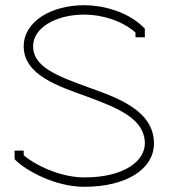

<svg xmlns="http://www.w3.org/2000/svg" viewBox="-20 -708 647 737"><path d="M71 -112V-130H36V-97L41 -92C81 -53 191 9 304 9C468 9 571 -61 571 -157C571 -283 433 -332 324 -371C195 -417 107 -453 107 -530C107 -602 195 -652 304 -652C370 -652 449 -629 500 -583V-565H536V-598L530 -604C467 -666 370 -688 304 -688C174 -688 71 -624 71 -530C71 -420 204 -377 312 -338C437 -292 536 -251 536 -157C536 -93 461 -27 304 -27C208 -27 111 -77 71 -112Z"/></svg>

Font: Rawengulk
Style: Regular
Weight: 400
Version: Version 0.9